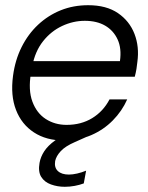

<svg xmlns="http://www.w3.org/2000/svg" viewBox="-20 -528 567 738"><path d="M225 12Q158 12 110.5 -19Q63 -50 41.5 -105.5Q20 -161 30 -236Q38 -297 63 -347Q88 -397 126.5 -433Q165 -469 213.5 -488.5Q262 -508 319 -508Q389 -508 433.5 -477.5Q478 -447 497 -397.5Q516 -348 508 -290Q507 -278 504.5 -263Q502 -248 498 -233H83L93 -293H441Q448 -342 432 -376.5Q416 -411 384 -429.5Q352 -448 306 -448Q261 -448 218.5 -428Q176 -408 145.5 -369.5Q115 -331 104 -274L99 -247Q88 -182 104.5 -137.5Q121 -93 156 -70.5Q191 -48 236 -48Q292 -48 334.5 -74Q377 -100 401 -146H469Q449 -101 413.5 -65Q378 -29 330.5 -8.5Q283 12 225 12ZM229 190Q201 190 176 181Q151 172 138.5 152Q126 132 132 98Q136 75 150 53.5Q164 32 191.5 12Q219 -8 262 -25L322 -49L333 -11L268 18Q231 34 213.5 53Q196 72 192 91Q188 116 202.5 129.5Q217 143 245 143Q259 143 276.5 139Q294 135 311 128L302 177Q286 183 267 186.5Q248 190 229 190Z"/></svg>

Font: DM Sans 36pt Light
Style: Italic
Weight: 300
Italic angle: -10°
Designer: Colophon Foundry, Jonny Pinhorn
Foundry: Colophon Foundry
Version: Version 4.004;gftools[0.9.30]